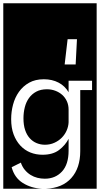

<svg xmlns="http://www.w3.org/2000/svg" viewBox="-32 -937 609 1170"><path d="M-12 -917H557V213H248Q348 209 402.5 148Q457 87 457 -16V-388H529V-445H386V-375Q364 -413 325 -433.5Q286 -454 235 -454Q183 -454 145.5 -433Q108 -412 83.5 -377.5Q59 -343 47.5 -299.5Q36 -256 36 -211Q36 -158 51 -118Q66 -78 92 -50Q118 -22 152.5 -8Q187 6 227 6Q290 6 328 -23Q366 -52 386 -91V-19Q386 65 345.5 108.5Q305 152 241 152Q218 152 196 146.5Q174 141 154.5 129Q135 117 119.5 98.5Q104 80 95 54L39 82Q56 146 107 178Q158 210 224 213H-12ZM386 -192Q385 -167 374.5 -142.5Q364 -118 345 -98.5Q326 -79 299.5 -67Q273 -55 242 -55Q215 -55 191 -65Q167 -75 149 -95Q131 -115 121 -145Q111 -175 111 -216Q111 -251 119 -283Q127 -315 144.5 -339.5Q162 -364 189 -378.5Q216 -393 254 -393Q281 -393 305 -384Q329 -375 347 -359Q365 -343 375.5 -320Q386 -297 386 -269ZM362 -544H429L437 -698H380Z"/></svg>

Font: Zilla Slab Regular Highlight
Style: Regular
Weight: 410
Designer: Typotheque Type Foundry
Foundry: Typotheque type foundry
Version: Version 1.0; 2017